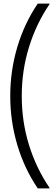

<svg xmlns="http://www.w3.org/2000/svg" viewBox="-20 -888 310 1068"><path d="M190 160Q115 49 76 -82.5Q37 -214 37 -354Q37 -494 76 -625.5Q115 -757 190 -868H255V-864Q181 -755 141 -625Q101 -495 101 -354Q101 -212 141 -82.5Q181 47 255 156V160H190Z"/></svg>

Font: Encode Sans Compressed
Style: Regular
Weight: 400
Designer: Pablo Impallari, Andres Torresi
Foundry: Pablo Impallari, Andres Torresi
Version: Version 1.000; ttfautohint (v1.00) -l 8 -r 50 -G 200 -x 14 -